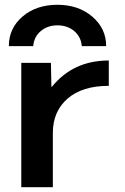

<svg xmlns="http://www.w3.org/2000/svg" viewBox="-20 -783 524 803"><path d="M424 -590H322Q319 -629 290.5 -653Q262 -677 220 -677Q179 -677 150.5 -653Q122 -629 119 -590H17Q17 -665 74.5 -714Q132 -763 220 -763Q308 -763 366 -713.5Q424 -664 424 -590ZM69 -520H193L195 -420H197Q286 -530 435 -530V-424Q324 -424 262.5 -370.5Q201 -317 201 -227V0H69Z"/></svg>

Font: Mplus 1p Bold
Style: Bold
Weight: 700
Version: Version 1.061